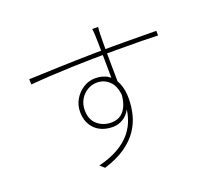

<svg xmlns="http://www.w3.org/2000/svg" viewBox="-134 -950 1268 1155"><g transform="rotate(-20 500.0 -372.5)"><path d="M601 -778Q601 -775 600 -767Q599 -759 598.5 -751Q598 -743 598 -738Q597 -719 597 -687.5Q597 -656 597 -618.5Q597 -581 597.5 -543Q598 -505 598.5 -471Q599 -437 599 -413L571 -448Q571 -456 571 -482Q571 -508 570.5 -544.5Q570 -581 569.5 -619Q569 -657 568.5 -689Q568 -721 567 -738Q567 -748 565.5 -761.5Q564 -775 563 -778ZM104 -624Q141 -625 189.5 -627Q238 -629 294.5 -631Q351 -633 411.5 -634.5Q472 -636 531.5 -637Q591 -638 646 -638Q699 -638 743.5 -637.5Q788 -637 822.5 -637Q857 -637 882 -636.5Q907 -636 922 -636V-606Q885 -608 821 -609Q757 -610 647 -610Q586 -610 515.5 -609Q445 -608 371.5 -605.5Q298 -603 229.5 -599Q161 -595 105 -590ZM612 -339Q612 -287 593 -252Q574 -217 544 -199.5Q514 -182 480 -182Q446 -182 417.5 -192Q389 -202 368 -222Q347 -242 335.5 -270Q324 -298 324 -334Q324 -377 345 -413Q366 -449 401 -471.5Q436 -494 477 -494Q528 -494 561 -471Q594 -448 610.5 -407Q627 -366 627 -312Q627 -260 614.5 -209.5Q602 -159 571.5 -113.5Q541 -68 487.5 -30.5Q434 7 351 33L323 8Q396 -10 448 -39.5Q500 -69 533 -109Q566 -149 581.5 -198.5Q597 -248 597 -306Q597 -393 562.5 -429.5Q528 -466 479 -466Q446 -466 417.5 -449Q389 -432 371.5 -402.5Q354 -373 354 -334Q354 -274 391 -242Q428 -210 480 -210Q519 -210 544.5 -230Q570 -250 583 -286Q596 -322 596 -369Z"/></g></svg>

Font: Noto Sans JP Thin Thin
Style: Regular
Weight: 250
Version: Version 2.004-H2;hotconv 1.0.118;makeotfexe 2.5.65603